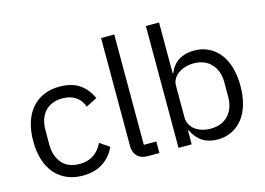

<svg xmlns="http://www.w3.org/2000/svg" viewBox="-99 -927 1552 1126"><g transform="rotate(-15 677.5 -364.0)"><path d="M277 12Q223 12 180 -7Q137 -26 107.5 -61Q78 -96 62.5 -146Q47 -196 47 -258Q47 -320 62.5 -370Q78 -420 107.5 -455Q137 -490 180 -509Q223 -528 277 -528Q354 -528 400.5 -494.5Q447 -461 470 -407L403 -373Q389 -413 357 -435Q325 -457 277 -457Q241 -457 214 -445.5Q187 -434 169 -413.5Q151 -393 142 -364.5Q133 -336 133 -302V-214Q133 -146 169.5 -102.5Q206 -59 277 -59Q374 -59 417 -149L475 -110Q450 -54 400.5 -21Q351 12 277 12Z M673 0Q631 0 609.5 -23.5Q588 -47 588 -83V-740H668V-70H744V0Z M860 -740H940V-432H944Q964 -481 1002.5 -504.5Q1041 -528 1095 -528Q1143 -528 1182 -509Q1221 -490 1248.5 -455Q1276 -420 1290.5 -370Q1305 -320 1305 -258Q1305 -196 1290.5 -146Q1276 -96 1248.5 -61Q1221 -26 1182 -7Q1143 12 1095 12Q990 12 944 -84H940V0H860ZM1073 -60Q1141 -60 1180 -102.5Q1219 -145 1219 -214V-302Q1219 -371 1180 -413.5Q1141 -456 1073 -456Q1046 -456 1021.5 -448.5Q997 -441 979 -428Q961 -415 950.5 -396.5Q940 -378 940 -357V-165Q940 -140 950.5 -120.5Q961 -101 979 -87.5Q997 -74 1021.5 -67Q1046 -60 1073 -60Z"/></g></svg>

Font: IBM Plex Sans Hebrew
Style: Regular
Weight: 400
Designer: Mike Abbink, Paul van der Laan, Pieter van Rosmalen, Yanek Iontef
Foundry: Bold Monday
Version: Version 1.2